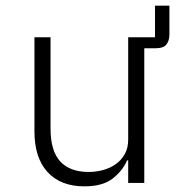

<svg xmlns="http://www.w3.org/2000/svg" viewBox="-20 -648 640 680"><path d="M580 -526Q580 -504 569.5 -490.5Q559 -477 530 -477H491V0H434V-80H430Q415 -44 379.5 -16Q344 12 279 12Q195 12 148.5 -38.5Q102 -89 102 -183V-516H159V-193Q159 -113 193.5 -76Q228 -39 294 -39Q321 -39 346 -46Q371 -53 390.5 -67Q410 -81 422 -102.5Q434 -124 434 -153V-516H529V-628H580Z"/></svg>

Font: IBM Plex Mono Light
Style: Regular
Weight: 300
Monospace: yes
Designer: Mike Abbink, Paul van der Laan, Pieter van Rosmalen
Foundry: Bold Monday
Version: Version 2.3